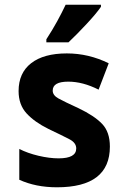

<svg xmlns="http://www.w3.org/2000/svg" viewBox="-20 -786 540 816"><path d="M271 -606Q305 -638 347 -683Q389 -728 409 -757V-766H259Q243 -732 223 -695.5Q203 -659 177 -619V-606ZM447 -163Q447 -225 414 -259.5Q381 -294 314 -326Q253 -354 228.5 -367.5Q204 -381 204 -401Q204 -439 270 -439Q332 -439 399 -405L442 -517Q357 -559 264 -559Q166 -559 112.5 -517.5Q59 -476 59 -399Q59 -341 93 -304Q127 -267 186 -238Q247 -209 275.5 -194Q304 -179 304 -155Q304 -113 229 -113Q190 -113 143.5 -124Q97 -135 62 -153V-22Q132 10 222 10Q447 10 447 -163Z"/></svg>

Font: Noto Sans Mono UI Condensed ExtraBold
Style: Regular
Weight: 800
Width: 3
Designer: Monotype Design team
Foundry: Monotype Imaging Inc.
Version: 1.000